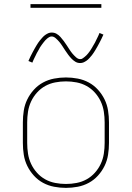

<svg xmlns="http://www.w3.org/2000/svg" viewBox="-20 -904 640 932"><path d="M300 8Q271 8 242.5 2.5Q214 -3 189 -16.5Q164 -30 144.5 -51.5Q125 -73 112.5 -98.5Q100 -124 95.5 -152.5Q91 -181 91 -210V-310Q91 -339 95.5 -367.5Q100 -396 112.5 -421.5Q125 -447 144.5 -468.5Q164 -490 189 -503.5Q214 -517 242.5 -522.5Q271 -528 300 -528Q329 -528 357.5 -522.5Q386 -517 411 -503.5Q436 -490 455.5 -468.5Q475 -447 487.5 -421.5Q500 -396 504.5 -367.5Q509 -339 509 -310V-210Q509 -181 504.5 -152.5Q500 -124 487.5 -98.5Q475 -73 455.5 -51.5Q436 -30 411 -16.5Q386 -3 357.5 2.5Q329 8 300 8ZM300 -11Q326 -11 352 -16Q378 -21 400.5 -33.5Q423 -46 440.5 -65.5Q458 -85 469 -108.5Q480 -132 484 -158Q488 -184 488 -210V-310Q488 -336 484 -362Q480 -388 469 -411.5Q458 -435 440.5 -454.5Q423 -474 400.5 -486.5Q378 -499 352 -504Q326 -509 300 -509Q274 -509 248 -504Q222 -499 199.5 -486.5Q177 -474 159.5 -454.5Q142 -435 131 -411.5Q120 -388 116 -362Q112 -336 112 -310V-210Q112 -184 116 -158Q120 -132 131 -108.5Q142 -85 159.5 -65.5Q177 -46 199.5 -33.5Q222 -21 248 -16Q274 -11 300 -11ZM369 -598Q356 -598 345.5 -604.5Q335 -611 326.5 -620Q318 -629 311 -638.5Q304 -648 297 -658.5Q290 -669 283 -680Q276 -691 268.5 -700Q261 -709 251 -718Q241 -727 231 -727Q226 -727 223.5 -726Q221 -725 217.5 -723Q214 -721 209.5 -717.5Q205 -714 200 -708.5Q195 -703 192.5 -699.5Q190 -696 187.5 -693Q185 -690 183 -687Q181 -684 178.5 -680.5Q176 -677 173.5 -673Q171 -669 169 -664.5Q167 -660 164 -655.5Q161 -651 158.5 -646Q156 -641 153.5 -635.5Q151 -630 148 -624.5Q145 -619 142.5 -613Q140 -607 137 -600L118 -608Q123 -620 128 -630Q133 -640 138 -649.5Q143 -659 147.5 -667Q152 -675 156.5 -682.5Q161 -690 165 -696Q169 -702 173.5 -707.5Q178 -713 185.5 -721.5Q193 -730 200.5 -735Q208 -740 215 -743Q222 -746 231 -746Q244 -746 254.5 -740Q265 -734 273.5 -724.5Q282 -715 289 -705.5Q296 -696 303 -685.5Q310 -675 317 -664Q324 -653 331.5 -644Q339 -635 349 -626Q359 -617 369 -617Q374 -617 376.5 -618Q379 -619 382.5 -621.5Q386 -624 390.5 -627.5Q395 -631 400 -636Q405 -641 407.5 -644.5Q410 -648 412.5 -651Q415 -654 417 -657Q419 -660 421.5 -664Q424 -668 426.5 -672Q429 -676 431 -680Q433 -684 436 -688.5Q439 -693 441.5 -698Q444 -703 446.5 -708.5Q449 -714 452 -719.5Q455 -725 457.5 -731Q460 -737 463 -744L482 -736Q477 -725 472 -714.5Q467 -704 462 -695Q457 -686 452.5 -677.5Q448 -669 443.5 -662Q439 -655 435 -648.5Q431 -642 426.5 -636.5Q422 -631 414.5 -622.5Q407 -614 399.5 -609Q392 -604 385 -601Q378 -598 369 -598ZM472 -866H128V-884H472Z"/></svg>

Font: Iosevka SS04 Thin Extended
Style: Regular
Weight: 100
Width: 7
Monospace: yes
Designer: Belleve Invis
Foundry: Belleve Invis
Version: Version 19.0.0; ttfautohint (v1.8.4)